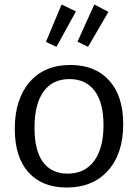

<svg xmlns="http://www.w3.org/2000/svg" viewBox="-20 -828 615 857"><path d="M530 -274Q530 -143 462.5 -67Q395 9 277 9Q168 9 107 -59Q46 -127 46 -253Q46 -385 112 -461.5Q178 -538 294 -538Q405 -538 467.5 -468.5Q530 -399 530 -274ZM134 -258Q134 -156 172 -104.5Q210 -53 282 -53Q359 -53 400.5 -110Q442 -167 442 -269Q442 -370 402.5 -422.5Q363 -475 290 -475Q214 -475 174 -419Q134 -363 134 -258ZM319 -777 232 -619 185 -641 255 -808ZM464 -775 373 -619 326 -642 401 -808Z"/></svg>

Font: Bitter Pro
Style: Regular
Weight: 400
Designer: Sol Matas, and Bitter project Authors
Foundry: Sol Matas
Version: Version 1.010